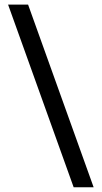

<svg xmlns="http://www.w3.org/2000/svg" viewBox="-20 -752 430 812"><path d="M291.5 40 14.2 -732.5H98.8L376 40Z"/></svg>

Font: Outfit Thin
Style: Regular
Weight: 100
Designer: Rodrigo Fuenzalida
Foundry: fragTYPE
Version: Version 1.000